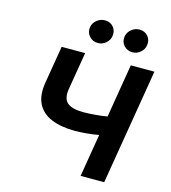

<svg xmlns="http://www.w3.org/2000/svg" viewBox="-134 -1059 1037 1166"><g transform="rotate(15 384.0 -475.5)"><path d="M168 -727.3H315.7L276.6 -492.9Q266 -429.7 296 -403.8Q326 -377.8 398.4 -377.8Q426.5 -377.8 469.8 -381.2Q513.1 -384.6 546.9 -391L602.6 -727.3H751.1L630.3 0H481.9L526.6 -269.2Q491.8 -262.4 448.7 -258.7Q405.5 -255 377.8 -255Q290.1 -255 229.4 -280Q168.7 -305 141.9 -357.6Q115.1 -410.2 128.9 -492.9ZM590.9 -806.5Q557.5 -806.5 536.4 -830.4Q515.3 -854.4 521 -887.8Q525.9 -914.8 548.3 -932.9Q570.7 -951 597.7 -951Q632.1 -951 652.2 -927.2Q672.2 -903.4 666.5 -869.7Q662.6 -843.8 640.8 -825.1Q619 -806.5 590.9 -806.5ZM373.6 -806.5Q340.2 -806.5 319.1 -830.8Q297.9 -855.1 303.6 -887.8Q308.2 -914.8 330.8 -932.9Q353.3 -951 380.3 -951Q414.8 -951 434.8 -927.2Q454.9 -903.4 449.2 -869.7Q445.3 -843.8 423.5 -825.1Q401.6 -806.5 373.6 -806.5Z"/></g></svg>

Font: Inter UI
Style: Bold Italic
Weight: 700
Italic angle: 9.39999°
Designer: Rasmus Andersson
Foundry: rsms
Version: 3.2;8d6f07862